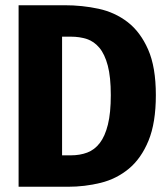

<svg xmlns="http://www.w3.org/2000/svg" viewBox="-20 -713 640 733"><path d="M403 -350Q403 -419 391.5 -462.5Q380 -506 359.5 -530.5Q339 -555 311.5 -564Q284 -573 251 -573H217V-120H251Q285 -120 313 -130.5Q341 -141 361 -167Q381 -193 392 -237.5Q403 -282 403 -350ZM575 -350Q575 -244 547 -176Q519 -108 472 -69Q425 -30 364.5 -15Q304 0 239 0H51V-693H227Q294 -693 356.5 -679.5Q419 -666 467.5 -628.5Q516 -591 545.5 -524Q575 -457 575 -350Z"/></svg>

Font: Qzxlaeiskcpccdgjqmyffctclhy
Style: Regular
Weight: 700
Monospace: yes
Designer: Carrois Corporate & Edenspiekermann
Foundry: Carrois Corporate GbR & Edenspiekermann AG
Version: Version 2.001